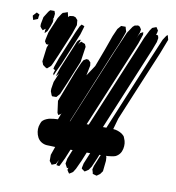

<svg xmlns="http://www.w3.org/2000/svg" viewBox="-79 -587 770 839"><g transform="rotate(10 306.0 -167.5)"><path d="M547 -415 356 45 327 116 309 155 299 171 290 177 283 181 278 174 273 166 275 159 276 156 270 159 265 150 260 140 261 135 264 118 282 73 313 -3 479 -401 503 -460 521 -496 530 -509 540 -513 548 -516 557 -502 555 -491 552 -483 561 -481 564 -470 561 -452ZM190 -423 147 -320 130 -281 124 -269 108 -255 101 -258 89 -267 83 -282 91 -345 97 -360 94 -358 86 -359 79 -370 80 -379 87 -411 116 -480 129 -500 134 -506 141 -508 155 -513 158 -501 160 -493V-492L166 -498L182 -500L192 -497L202 -486L203 -475L204 -464ZM482 -431 317 -35 254 118 240 147 235 156 222 154 224 145 229 130 219 149 209 153 201 156 197 150 190 141V133V114L232 -7L385 -376L425 -469L445 -499L453 -506L468 -509L476 -505L483 -494L481 -481L470 -452L475 -464L483 -478L495 -484L496 -473ZM71 -405V-419L74 -425L67 -421L61 -416L53 -424L48 -431V-442L54 -473L71 -500L78 -508H86H97L101 -496L99 -478L95 -468L99 -473L98 -458L92 -440L82 -416ZM344 -382 366 -444 381 -478 395 -494H407H415L417 -486L421 -473L416 -458L401 -418L375 -357L246 -44L213 34L201 59L194 56L184 51V43L182 22L190 -34L205 -74L202 -69L192 -63L187 -72L180 -124L232 -260L251 -304L259 -318L271 -325L280 -324L290 -314L292 -300L283 -255L314 -302ZM583 -405 499 -204 453 -93 418 31 392 95 375 134 365 149 355 156 348 160 341 155 334 150V145L338 126L386 10L546 -376L584 -466L597 -486L603 -490L604 -485L608 -470ZM12 -453 8 -466 7 -472 22 -488 35 -481 33 -472 32 -461ZM226 -427 167 -285 155 -260 149 -247 142 -230 139 -238 144 -254 136 -258 138 -268 152 -308 203 -431 217 -461 224 -470 232 -467 237 -465 235 -457ZM248 -309 207 -209 184 -155 170 -139H159H151L148 -144L142 -160V-171L147 -202L164 -243L153 -228L154 -235L165 -268L210 -376L217 -393L225 -402L232 -404L230 -397L223 -379L227 -387L235 -396L243 -393L253 -389L258 -377ZM417 159 403 169 395 167 385 164 384 158 380 145 384 129 403 82 411 65 424 63 426 69 431 82 432 98 427 145ZM155 -40Q174 -44 194 -44.5Q214 -45 234 -45Q256 -45 280 -45Q304 -45 327 -45Q345 -45 364 -45Q383 -45 401 -45Q413 -45 425.5 -45Q438 -45 450 -43Q460 -41 470.5 -36Q481 -31 488 -23Q490 -21 491 -18Q492 -15 493 -13Q503 8 497.5 33.5Q492 59 470 70Q462 73 453.5 74Q445 75 437 76Q423 77 409 77Q395 77 381 77Q366 77 336 77Q306 77 275.5 77Q245 77 230 77Q218 77 206 77Q194 77 182 76Q174 76 165.5 75.5Q157 75 150 72Q127 63 119 37.5Q111 12 120 -11Q121 -13 122 -16Q123 -19 124 -21Q129 -28 137 -32.5Q145 -37 155 -40Z"/></g></svg>

Font: Rubik Marker Hatch
Style: Regular
Weight: 400
Designer: Hubert and Fischer, NaN
Foundry: Hubert & Fischer, NaN
Version: Version 2.200